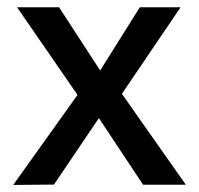

<svg xmlns="http://www.w3.org/2000/svg" viewBox="-20 -510 550 530"><path d="M16.5 0.5 194 -248 27 -490H143L256.5 -315.5L366 -490H478.5L316.5 -251L493 0H375L253 -184L129 -0.5Z"/></svg>

Font: Geologica Light
Style: Regular
Weight: 300
Designer: Sindre Bremnes, Frode Helland
Foundry: Monokrom Skriftforlag AS
Version: Version 1.010; ttfautohint (v1.8.4.7-5d5b);gftools[0.9.28]